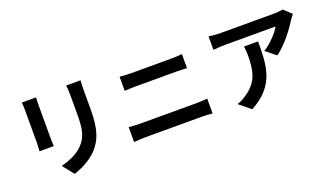

<svg xmlns="http://www.w3.org/2000/svg" viewBox="-77 -1290 3155 1859"><g transform="rotate(-20 1500.0 -360.0)"><path d="M195 -768C198 -745 199 -710 199 -691V-354C199 -324 195 -285 194 -266H342C340 -289 339 -328 339 -353V-691C339 -723 340 -745 342 -768ZM655 -776C659 -748 661 -716 661 -676V-486C661 -330 648 -255 580 -180C519 -115 435 -82 349 -59L440 56C513 33 617 -16 683 -88C757 -170 799 -263 799 -478V-676C799 -716 801 -748 803 -776Z M1086 -37C1123 -40 1172 -43 1211 -43H1785C1815 -43 1860 -41 1895 -37V-190C1861 -186 1819 -184 1785 -184H1211C1172 -184 1125 -187 1086 -190ZM1170 -534C1204 -536 1250 -538 1288 -538H1701C1736 -538 1783 -535 1812 -534V-679C1784 -676 1741 -673 1701 -673H1287C1253 -673 1206 -675 1170 -679Z M2402 -542C2407 -510 2409 -483 2409 -452C2409 -288 2385 -182 2258 -94C2221 -67 2185 -50 2153 -39L2270 56C2542 -90 2547 -294 2547 -542ZM2876 -751C2857 -745 2802 -742 2774 -742H2235C2193 -742 2151 -746 2113 -752V-613C2160 -617 2193 -620 2235 -620H2756C2730 -571 2652 -483 2572 -434L2676 -351C2774 -421 2869 -547 2916 -625C2925 -640 2944 -664 2955 -677Z"/></g></svg>

Font: Noto Sans Japanese Bold
Style: Bold
Weight: 700
Designer: Ryoko NISHIZUKA (kana & ideographs); Paul D. Hunt (Latin, Greek & Cyrillic); Wenlong ZHANG (bopomofo); Sandoll Communica
Foundry: Adobe Systems Incorporated
Version: Version 1.000;PS 1;hotconv 1.0.78;makeotf.lib2.5.61930